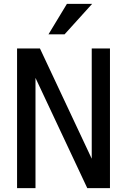

<svg xmlns="http://www.w3.org/2000/svg" viewBox="-20 -970 656 990"><path d="M68 0V-720H186L474 -107L453 -104V-720H547V0H430L142 -613L163 -616V0ZM313 -793H230L325 -950H455Z"/></svg>

Font: Instrument Sans SemiCondensed Medium
Style: Regular
Weight: 500
Width: 4
Designer: Rodrigo Fuenzalida
Foundry: fragTYPE
Version: Version 1.000;gftools[0.9.28]